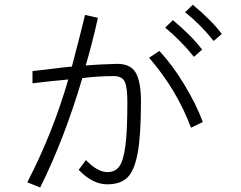

<svg xmlns="http://www.w3.org/2000/svg" viewBox="-20 -790 1040 828"><path d="M97.7 -3.9Q208 -216.8 274.4 -447.3Q162.1 -436.5 120.1 -430.7V-483.4Q142.6 -485.4 199.2 -492.7Q255.9 -500 290 -502.9Q330.1 -655.3 346.7 -725.6L402.3 -712.9Q377 -599.6 349.6 -507.8Q409.2 -512.7 485.4 -514.6Q543.9 -514.6 565.9 -475.6Q587.9 -436.5 587.9 -351.6Q587.9 -206.1 573.7 -129.9Q559.6 -53.7 529.3 -24.4Q499 4.9 442.4 4.9Q378.9 4.9 319.3 -57.6L350.6 -99.6Q400.4 -47.9 443.4 -47.9Q477.5 -47.9 495.1 -73.2Q512.7 -98.6 521 -162.6Q529.3 -226.6 529.3 -348.6Q529.3 -413.1 518.1 -437.5Q506.8 -461.9 469.7 -461.9Q401.4 -461.9 335 -453.1Q257.8 -191.4 153.3 18.6ZM623 -541 667 -570.3Q722.7 -511.7 775.4 -424.3Q828.1 -336.9 854.5 -263.7L803.7 -239.3Q742.2 -403.3 623 -541ZM778.3 -737.3 811.5 -769.5Q893.6 -701.2 936.5 -643.6L901.4 -613.3Q845.7 -683.6 778.3 -737.3ZM692.4 -670.9 725.6 -703.1Q803.7 -638.7 851.6 -576.2L816.4 -544.9Q761.7 -613.3 692.4 -670.9Z"/></svg>

Font: Gothic A1 Light
Style: Regular
Weight: 300
Version: Version 2.50